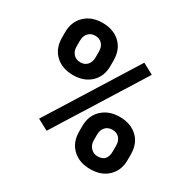

<svg xmlns="http://www.w3.org/2000/svg" viewBox="-165 -911 1092 1089"><g transform="rotate(30 381.0 -367.0)"><path d="M47.4 -592.4Q47.4 -659.9 91.2 -702Q135 -744.1 206 -744.1Q278.1 -744.1 321.9 -702.5Q365.7 -661 365.7 -589.9V-553.7Q365.7 -485.6 321.9 -444.3Q278.1 -403 207.1 -403Q135.5 -403 91.4 -444.6Q47.4 -486.1 47.4 -556.7ZM144.1 -553.7Q144.1 -523.4 161.5 -505Q178.8 -486.6 207.1 -486.6Q235.3 -486.6 251.9 -505.3Q268.5 -523.9 268.5 -555.2V-592.4Q268.5 -622.7 251.9 -641.3Q235.3 -659.9 206 -659.9Q178.3 -659.9 161.2 -641.6Q144.1 -623.2 144.1 -590.4ZM398 -179.8Q398 -247.9 442.3 -289.4Q486.6 -331 557.2 -331Q628.7 -331 672.8 -289.9Q716.9 -248.9 716.9 -176.8V-140.6Q716.9 -73 673.6 -31.5Q630.2 10.1 558.2 10.1Q485.6 10.1 441.8 -31.7Q398 -73.6 398 -142.6ZM494.7 -140.6Q494.7 -112.8 512.8 -93.2Q531 -73.6 558.2 -73.6Q619.6 -73.6 619.6 -141.6V-179.8Q619.6 -210.1 602.5 -228.5Q585.4 -246.9 557.2 -246.9Q529 -246.9 511.8 -228.5Q494.7 -210.1 494.7 -178.3ZM235.8 -54.9 164.7 -93.2 522.9 -666.5 594 -628.2Z"/></g></svg>

Font: Vazir FD
Style: Bold
Weight: 700
Foundry: DejaVu fonts team - Redesigned by Saber Rastikerdar
Version: Version 21.10;October 20, 2019;FontCreator 12.0.0.2547 64-bi